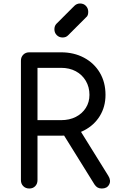

<svg xmlns="http://www.w3.org/2000/svg" viewBox="-20 -1081 667 1101"><path d="M148 0Q127 0 113.5 -13.5Q100 -27 100 -48V-733Q100 -754 113.5 -767.5Q127 -781 148 -781H330Q404 -781 462 -750Q520 -719 552.5 -664Q585 -609 585 -537Q585 -469 552.5 -416Q520 -363 462 -333Q404 -303 330 -303H195V-48Q195 -27 182 -13.5Q169 0 148 0ZM564 0Q550 0 540 -5.5Q530 -11 522 -23L338 -319L432 -345L601 -73Q618 -46 606 -23Q594 0 564 0ZM195 -392H330Q378 -392 414.5 -410.5Q451 -429 472 -462Q493 -495 493 -537Q493 -582 472 -617.5Q451 -653 414.5 -672.5Q378 -692 330 -692H195ZM339 -866Q319 -866 305.5 -879.5Q292 -893 292 -913Q292 -932 303 -944L406 -1047Q420 -1061 439 -1061Q460 -1061 473 -1047Q486 -1033 486 -1013Q486 -1004 483.5 -995.5Q481 -987 473 -981L371 -879Q359 -866 339 -866Z"/></svg>

Font: Comfortaa SemiBold
Style: Regular
Weight: 600
Designer: Johan Aakerlund
Foundry: Johan Aakerlund
Version: Version 3.104; ttfautohint (v1.8.1.43-b0c9)